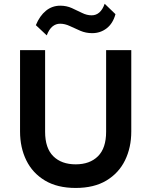

<svg xmlns="http://www.w3.org/2000/svg" viewBox="-20 -960 785 996"><path d="M372.5 15Q277.5 15 213.2 -23.5Q149 -62 116.5 -128.2Q84 -194.5 84 -278V-700H214V-276.5Q214 -191.5 256.5 -149.5Q299 -107.5 372.5 -107.5Q446 -107.5 488.2 -149.5Q530.5 -191.5 530.5 -276.5V-700H661V-278Q661 -194.5 628.5 -128.2Q596 -62 532 -23.5Q468 15 372.5 15ZM222.5 -776.5 166 -829.5Q186 -878 218.2 -904.2Q250.5 -930.5 292.5 -930.5Q325 -930.5 352.8 -918Q380.5 -905.5 405.5 -893Q430.5 -880.5 455.5 -880.5Q478.5 -880.5 495.5 -895.5Q512.5 -910.5 523 -940.5L579 -886.5Q566 -838.5 533.5 -813.2Q501 -788 458 -788Q425.5 -788 397 -800.2Q368.5 -812.5 342.5 -824.8Q316.5 -837 292 -837Q269.5 -837 252 -822.5Q234.5 -808 222.5 -776.5Z"/></svg>

Font: Geologica Medium
Style: Regular
Weight: 500
Designer: Sindre Bremnes, Frode Helland
Foundry: Monokrom Skriftforlag AS
Version: Version 1.010;gftools[0.9.28]